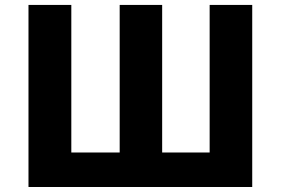

<svg xmlns="http://www.w3.org/2000/svg" viewBox="-20 -747 1121 767"><path d="M93.8 0V-727.3H264.9V-137.8H458.1V-727.3H627.8V-137.8H817.5V-727.3H987.6V0Z"/></svg>

Font: Inter P Extra Bold
Style: Regular
Weight: 800
Designer: Rasmus Andersson
Foundry: rsms
Version: Version 3.018;git-588b23468